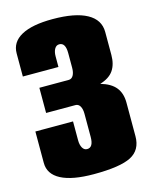

<svg xmlns="http://www.w3.org/2000/svg" viewBox="-112 -803 695 885"><g transform="rotate(-15 235.0 -360.0)"><path d="M24.9 -509.8V-620.1Q24.9 -673.8 76.2 -701.9Q127.4 -730 225.1 -730Q332.5 -730 388.7 -699.2Q444.8 -668.5 444.8 -609.9V-500Q444.8 -455.6 425.3 -427Q405.8 -398.4 360.8 -384.8Q410.2 -370.6 432.6 -342.5Q455.1 -314.5 455.1 -270V-109.9Q455.1 -43.9 403.1 -17.1Q351.1 9.8 225.1 9.8Q122.6 9.8 68.8 -18.3Q15.1 -46.4 15.1 -100.1V-250H194.8V-160.2Q194.8 -137.7 202.9 -123.8Q210.9 -109.9 225.1 -109.9Q254.9 -109.9 254.9 -160.2V-270Q254.9 -293 247.1 -306.4Q239.3 -319.8 225.1 -319.8H85V-439.9H225.1Q239.3 -439.9 247.1 -453.6Q254.9 -467.3 254.9 -490.2V-560.1Q254.9 -609.9 225.1 -609.9Q210.9 -609.9 202.9 -596.2Q194.8 -582.5 194.8 -560.1V-509.8Z"/></g></svg>

Font: Mikodacs
Style: Regular
Weight: 400
Designer: gluk (gluksza@wp.pl)
Foundry: gluk (gluksza@wp.pl)
Version: Version 0.28